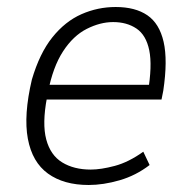

<svg xmlns="http://www.w3.org/2000/svg" viewBox="-20 -520 551 548"><path d="M233 8Q162 8 117 -24.5Q72 -57 59.5 -124Q47 -191 71 -293Q93 -368 129.5 -413.5Q166 -459 212.5 -479.5Q259 -500 310 -500Q366 -500 400.5 -476.5Q435 -453 447 -400.5Q459 -348 446 -261L441 -236H97L104 -278H425L402 -256Q415 -333 406 -376.5Q397 -420 369.5 -438.5Q342 -457 303 -457Q266 -457 227.5 -437.5Q189 -418 160 -373.5Q131 -329 117 -257L114 -241Q100 -167 112 -122Q124 -77 157.5 -56.5Q191 -36 239 -36Q268 -36 307.5 -46.5Q347 -57 389 -87L407 -49Q368 -19 321.5 -5.5Q275 8 233 8Z"/></svg>

Font: Nunito Sans 7pt Condensed ExtraLight
Style: Italic
Weight: 250
Width: 3
Italic angle: -9°
Designer: Vernon Adams
Foundry: Vernon Adams
Version: Version 3.101;gftools[0.9.27]